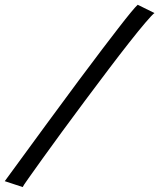

<svg xmlns="http://www.w3.org/2000/svg" viewBox="-50 -759 659 794"><path d="M588.9 -705.1Q580.1 -699.2 551.8 -666Q523.4 -632.8 483.9 -582.5Q444.3 -532.2 397 -469.7Q349.6 -407.2 301.3 -342.3Q252.9 -277.3 207 -214.8Q161.1 -152.3 125.5 -102.5Q89.8 -52.7 67.4 -21Q44.9 10.7 43.9 14.6L-30.3 -9.8Q67.4 -143.6 142.6 -246.1Q217.8 -348.6 274.9 -425.3Q332 -502 372.1 -554.7Q412.1 -607.4 439.5 -642.6Q502.9 -724.6 519.5 -739.3L588.9 -705.1Z"/></svg>

Font: Miniver
Style: Regular
Weight: 400
Designer: Dathan Boardman
Foundry: Open Window
Version: Version 1.000